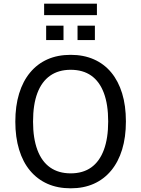

<svg xmlns="http://www.w3.org/2000/svg" viewBox="-20 -1011 765 1040"><path d="M363 9Q292 9 237 -15.5Q182 -40 143 -86.5Q104 -133 83.5 -200.5Q63 -268 63 -352Q63 -437 83.5 -504Q104 -571 143 -618Q182 -665 237 -689.5Q292 -714 363 -714Q433 -714 488.5 -689.5Q544 -665 582.5 -618.5Q621 -572 641.5 -505.5Q662 -439 662 -353Q662 -268 641.5 -201Q621 -134 582 -87Q543 -40 488 -15.5Q433 9 363 9ZM363 -72Q429 -72 474 -104Q519 -136 542.5 -199Q566 -262 566 -353Q566 -445 542.5 -507.5Q519 -570 474 -601.5Q429 -633 363 -633Q297 -633 251.5 -601Q206 -569 182.5 -507Q159 -445 159 -352Q159 -262 182.5 -199Q206 -136 251.5 -104Q297 -72 363 -72ZM219 -929V-991H505V-929ZM230 -794V-872H324V-794ZM400 -794V-872H494V-794Z"/></svg>

Font: Nunito Sans 10pt SemiCondensed Medium
Style: Regular
Weight: 500
Width: 4
Designer: Vernon Adams
Foundry: Vernon Adams
Version: Version 3.101;gftools[0.9.27]